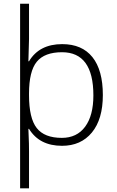

<svg xmlns="http://www.w3.org/2000/svg" viewBox="-20 -780 635 1040"><path d="M137.2 -448.2Q192.9 -541 316.9 -541Q424.3 -541 480.7 -470.5Q537.1 -399.9 537.1 -265.1Q537.1 -134.3 477.8 -62.3Q418.5 9.8 315.9 9.8Q193.4 9.8 137.2 -82H133.8L135.3 -41Q137.2 -4.9 137.2 38.1V240.2H88.9V-759.8H137.2V-568.8L133.8 -448.2ZM314.9 -33.2Q396.5 -33.2 441.2 -93.8Q485.8 -154.3 485.8 -263.2Q485.8 -497.1 315.9 -497.1Q221.7 -497.1 179.4 -445.8Q137.2 -394.5 137.2 -272.9V-264.2Q137.2 -139.6 179 -86.4Q220.7 -33.2 314.9 -33.2Z"/></svg>

Font: TypoPRO Open Sans
Style: Regular
Weight: 300
Foundry: Ascender Corporation
Version: Version 1.10